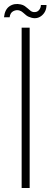

<svg xmlns="http://www.w3.org/2000/svg" viewBox="-38 -938 252 958"><path d="M70 0V-800H110V0ZM166 -913H194Q194 -881 171.5 -861.2Q149 -841.5 119 -849.5Q102.5 -854 93 -861.5Q83.5 -869 76 -876Q68.5 -883 58 -886Q43.5 -890 28.2 -882.2Q13 -874.5 10 -852H-18Q-14 -891 9.8 -907Q33.5 -923 65.5 -916Q77 -913.5 85.5 -907.8Q94 -902 101 -895.5Q108 -889 114.5 -884Q121 -879 128 -878Q145.5 -875.5 155.8 -886.8Q166 -898 166 -913Z"/></svg>

Font: Big Shoulders Stencil Text Thin Thin
Style: Regular
Weight: 250
Version: Version 2.001